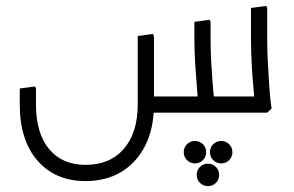

<svg xmlns="http://www.w3.org/2000/svg" viewBox="-20 -382 998 651"><path d="M270 232Q168 232 107.5 163Q47 94 47 -28H102Q102 70 146.5 123.5Q191 177 270 177Q353 177 400 122.5Q447 68 447 -28H502Q502 53 472.5 111.5Q443 170 391 201Q339 232 270 232ZM47 -28V-82L99 -89L102 -81V-28ZM447 -28V-260L499 -267L502 -259V-28ZM469 0V-55H851V0ZM652 0V-32Q651 -46 648 -81.5Q645 -117 642 -163Q639 -209 639 -257V-308L691 -315L694 -307V-247Q694 -211 696 -174.5Q698 -138 700.5 -105Q703 -72 705.5 -48.5Q708 -25 709 -14L694 0ZM843 0 844 -32Q843 -46 839.5 -81.5Q836 -117 833.5 -163Q831 -209 831 -257V-355L883 -362L886 -354V-247Q886 -211 888 -174.5Q890 -138 892 -105Q894 -72 896.5 -48.5Q899 -25 901 -14L886 0ZM641 172Q625 172 614 161Q603 150 603 134Q603 118 614 107Q625 96 641 96Q657 96 668 107Q679 118 679 134Q679 150 668 161Q657 172 641 172ZM730 172Q714 172 703 161Q692 150 692 134Q692 118 703 107Q714 96 730 96Q746 96 757 107Q768 118 768 134Q768 150 757 161Q746 172 730 172ZM685 249Q669 249 658 238Q647 227 647 211Q647 195 658 184Q669 173 685 173Q701 173 712 184Q723 195 723 211Q723 227 712 238Q701 249 685 249Z"/></svg>

Font: Fustat Light
Style: Regular
Weight: 300
Designer: Mohamed Gaber, Khaled Hosny, Laura Garcia Mut
Foundry: Kief Type Foundry, Alif Type Foundry, Hard Type Foundry
Version: Version 1.007